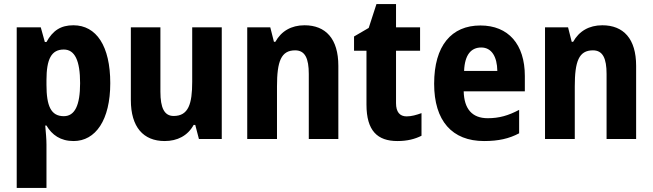

<svg xmlns="http://www.w3.org/2000/svg" viewBox="-20 -682 3202 942"><path d="M340 -558C278 -558 239 -532 208 -476H200L180 -548H62V240H208V27C208 1 205 -31 202 -66H208C235 -20 277 10 341 10C449 10 521 -93 521 -274C521 -456 453 -558 340 -558ZM293 -439C347 -439 373 -385 373 -274C373 -165 347 -112 293 -112C230 -112 208 -162 208 -266V-289C208 -392 232 -439 293 -439Z M1068 -548H923V-281C923 -173 905 -113 832 -113C786 -113 767 -153 767 -232V-548H622V-191C622 -59 683 10 788 10C850 10 901 -16 930 -69H938L956 0H1068Z M1474 -558C1409 -558 1360 -529 1331 -477H1324L1306 -548H1193V0H1339V-258C1339 -381 1359 -435 1428 -435C1477 -435 1495 -395 1495 -319V0H1640V-359C1640 -492 1578 -558 1474 -558Z M1975 -111C1941 -111 1923 -133 1923 -176V-433H2041V-548H1923V-662H1827L1789 -545L1717 -503V-433H1778V-169C1778 -40 1832 10 1930 10C1979 10 2016 0 2048 -16V-127C2023 -118 1999 -111 1975 -111Z M2337 -557C2195 -557 2110 -458 2110 -271C2110 -89 2198 10 2355 10C2426 10 2478 -2 2527 -28V-143C2474 -115 2429 -102 2373 -102C2296 -102 2257 -148 2255 -234H2555V-309C2555 -465 2474 -557 2337 -557ZM2341 -449C2392 -449 2419 -404 2420 -334H2257C2260 -414 2292 -449 2341 -449Z M2935 -558C2870 -558 2821 -529 2792 -477H2785L2767 -548H2654V0H2800V-258C2800 -381 2820 -435 2889 -435C2938 -435 2956 -395 2956 -319V0H3101V-359C3101 -492 3039 -558 2935 -558Z"/></svg>

Font: Noto Sans Oriya Cond Bold
Style: Bold
Weight: 700
Width: 3
Designer: Amélie Bonet and Sol Matas
Foundry: Google LLC
Version: Version 2.006